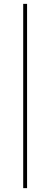

<svg xmlns="http://www.w3.org/2000/svg" viewBox="-20 -844 260 993"><path d="M100 -824H120V129H100Z"/></svg>

Font: Montserrat arm Thin
Style: Regular
Weight: 250
Designer: Julieta Ulanovsky
Foundry: Julieta Ulanovsky
Version: Version 6.000;PS 006.000;hotconv 1.0.88;makeotf.lib2.5.64775